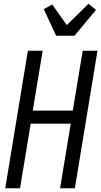

<svg xmlns="http://www.w3.org/2000/svg" viewBox="-20 -1006 541 1026"><path d="M8 0 129 -735H208L155 -415H369L422 -735H501L380 0H301L358 -345H144L87 0ZM280 -815 214 -957 259 -982 337 -872 453 -986 493 -953 378 -815Z"/></svg>

Font: Iosevka Term Oblique
Style: Regular
Weight: 400
Italic angle: -9°
Monospace: yes
Designer: Belleve Invis
Foundry: Belleve Invis
Version: Version 31.4.0